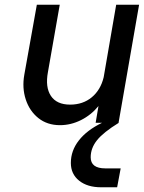

<svg xmlns="http://www.w3.org/2000/svg" viewBox="-20 -520 609 813"><path d="M183 -215Q171 -151 195.5 -114Q220 -77 277 -77Q331 -77 368.5 -108Q406 -139 419 -193L472 -500H569L482 0H483Q418 40 391 73.5Q364 107 364 146Q364 193 426 193H491L476 273H408Q350 273 315 245Q280 217 280 170Q280 118 314 74.5Q348 31 412 0H385L397 -71Q366 -33 323 -11.5Q280 10 234 10Q180 10 142.5 -20Q105 -50 89 -99Q73 -148 83 -204L136 -500H233Z"/></svg>

Font: Overused Grotesk Medium
Style: Italic
Weight: 500
Italic angle: -10°
Version: Version 0.003